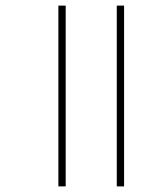

<svg xmlns="http://www.w3.org/2000/svg" viewBox="-20 -615 556 684"><path d="M396 49V-595H422V49ZM188 49V-595H214V49Z"/></svg>

Font: Noto Sans Tamil Thin
Style: Regular
Weight: 100
Designer: Jelle Bosma - Monotype Design Team
Foundry: Monotype Imaging Inc.
Version: Version 2.004; ttfautohint (v1.8.4.7-5d5b)